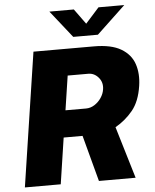

<svg xmlns="http://www.w3.org/2000/svg" viewBox="-61 -981 832 1032"><g transform="rotate(-5 355.0 -465.0)"><path d="M31 0 140.5 -723H466.5Q560 -723 612.5 -692Q665 -661 682.8 -608.2Q700.5 -555.5 690.5 -490Q678 -407 638.5 -359Q599 -311 544.5 -280L628.5 0H430.5L364 -249H262L224.5 0ZM284.5 -394H395.5Q420 -394 441.5 -407.8Q463 -421.5 477.5 -443Q492 -464.5 495.5 -488Q501.5 -525.5 478.8 -552.2Q456 -579 423.5 -579H312.5ZM360.5 -783.5 244.5 -930H376.5L436 -848L509.5 -930H648.5L493.5 -783.5Z"/></g></svg>

Font: Public Sans Black
Style: Italic
Weight: 900
Italic angle: -8°
Designer: The Public Sans project authors (U.S. Web Design System). Libre Franklin designed by Pablo Impallari and Rodrigo Fuenzal
Version: Version 1.007; ttfautohint (v1.8.1) -l 8 -r 50 -G 200 -x 14 